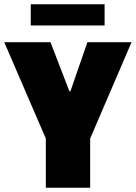

<svg xmlns="http://www.w3.org/2000/svg" viewBox="-20 -885 640 905"><path d="M196 0V-232L0 -686H218L307 -455H312L392 -686H600L405 -232V0ZM125 -765V-865H473V-765Z"/></svg>

Font: Chivo Mono Medium Black
Style: Regular
Weight: 900
Monospace: yes
Version: Version 1.008